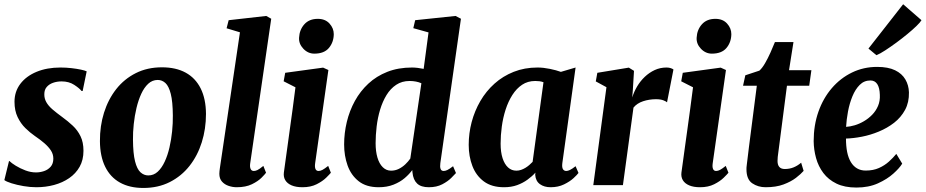

<svg xmlns="http://www.w3.org/2000/svg" viewBox="-20 -894 4469 927"><path d="M379 -454.5H374Q364 -467.5 338.5 -484.2Q313 -501 277.5 -501Q255 -501 236 -494.2Q217 -487.5 205.5 -474Q194 -460.5 194 -439.5Q193.5 -419 203.5 -401Q213.5 -383 233.2 -366Q253 -349 281 -328.5Q308 -309 331.2 -287.2Q354.5 -265.5 368.8 -236.2Q383 -207 383 -166Q383 -121.5 364.5 -88.8Q346 -56 314 -34Q282 -12 241.2 -1Q200.5 10 155.5 10Q125.5 10 93.5 4.5Q61.5 -1 36 -9Q10.5 -17 1 -24.5L23.5 -116.5H25.5Q35.5 -106.5 56.2 -93.8Q77 -81 102.8 -71.2Q128.5 -61.5 154 -61.5Q173.5 -61.5 192.8 -68Q212 -74.5 224.8 -89.2Q237.5 -104 237.5 -128Q237.5 -149.5 225.8 -167.5Q214 -185.5 194 -202.8Q174 -220 147.5 -238Q125 -253.5 102.5 -275.5Q80 -297.5 65 -328.8Q50 -360 50 -402.5Q50 -452 78.2 -489.2Q106.5 -526.5 156.5 -547.2Q206.5 -568 272 -568Q299 -568 325 -565Q351 -562 370.8 -557.8Q390.5 -553.5 398.5 -549.5Z M762 -569Q829.5 -569 876.5 -543.2Q923.5 -517.5 948.8 -467.2Q974 -417 974.5 -344Q974.5 -271.5 954.2 -207Q934 -142.5 895 -93Q856 -43.5 799.8 -15Q743.5 13.5 672 13.5Q606 13.5 559.2 -12.5Q512.5 -38.5 487.8 -89Q463 -139.5 462.5 -212.5Q462 -285.5 482.2 -350Q502.5 -414.5 541.2 -463.8Q580 -513 635.8 -541Q691.5 -569 762 -569ZM741.5 -508Q715.5 -508 695.8 -489.8Q676 -471.5 662 -441Q648 -410.5 639 -372.8Q630 -335 625.8 -295.2Q621.5 -255.5 622 -219.5Q622.5 -153 632 -115.2Q641.5 -77.5 658.2 -62.2Q675 -47 696 -47Q722 -47 741.5 -65Q761 -83 775.2 -113.5Q789.5 -144 798.2 -182Q807 -220 811 -260Q815 -300 814.5 -336.5Q814 -403.5 804.5 -440.8Q795 -478 778.8 -493Q762.5 -508 741.5 -508Z M1188 -105.5Q1185.5 -88.5 1190 -78.5Q1194.5 -68.5 1205.5 -68.5Q1213.5 -68.5 1223 -73Q1232.5 -77.5 1251.5 -93L1264.5 -60Q1259.5 -53 1242.8 -36Q1226 -19 1196.2 -4.5Q1166.5 10 1122.5 10Q1103.5 10 1084 3.5Q1064.5 -3 1051.8 -17.2Q1039 -31.5 1039 -55Q1039 -61 1039.8 -68Q1040.5 -75 1041.5 -81.8Q1042.5 -88.5 1043 -92L1138.5 -738L1074 -757.5L1084 -796.5L1265.5 -817L1289.5 -803.5Z M1440.5 10Q1409 10 1388 1Q1367 -8 1357.5 -23.8Q1348 -39.5 1350.5 -60.5Q1353.5 -83.5 1358 -115Q1362.5 -146.5 1367.8 -185.8Q1373 -225 1379.5 -270.8Q1386 -316.5 1392.8 -367.2Q1399.5 -418 1406.5 -472.5L1349.5 -501.5L1357 -542.5L1540 -567.5L1565.5 -556L1501.5 -105.5Q1499 -87.5 1503.2 -78Q1507.5 -68.5 1518 -68.5Q1527 -68.5 1537.2 -74Q1547.5 -79.5 1564.5 -93L1577.5 -60Q1572 -53 1554.8 -36Q1537.5 -19 1508.8 -4.5Q1480 10 1440.5 10ZM1497.5 -635Q1467 -635 1444.5 -658.8Q1422 -682.5 1424 -712.5Q1426 -750.5 1449.5 -776.8Q1473 -803 1514.5 -803Q1550.5 -803 1571 -780.2Q1591.5 -757.5 1591.5 -729Q1591 -690 1568 -662.5Q1545 -635 1497.5 -635Z M2106 -106.5Q2103.5 -88.5 2107.2 -78.5Q2111 -68.5 2122 -68.5Q2130 -68.5 2140 -73.2Q2150 -78 2167.5 -91.5L2181.5 -58.5Q2175.5 -52 2159 -35.2Q2142.5 -18.5 2115.2 -4.2Q2088 10 2050.5 10Q2012.5 10 1993.8 -8Q1975 -26 1971.5 -61L1970.5 -73Q1956.5 -53.5 1934 -34.2Q1911.5 -15 1880 -2.5Q1848.5 10 1808.5 10Q1748.5 10 1711.8 -19Q1675 -48 1658.2 -95Q1641.5 -142 1641.5 -196.5Q1641.5 -251.5 1654.5 -305.5Q1667.5 -359.5 1693.5 -406.8Q1719.5 -454 1758.5 -490.2Q1797.5 -526.5 1850.2 -547.2Q1903 -568 1969.5 -568Q1982.5 -568 1997 -566.2Q2011.5 -564.5 2025.5 -561.5L2049 -737.5L1975.5 -758L1984.5 -796.5L2179.5 -817L2205.5 -803.5ZM2014.5 -492Q2002.5 -497.5 1988 -500.2Q1973.5 -503 1957.5 -503Q1920.5 -503 1892.8 -484.5Q1865 -466 1846 -434.8Q1827 -403.5 1815.2 -364.5Q1803.5 -325.5 1798.5 -283.5Q1793.5 -241.5 1793.5 -202.5Q1793.5 -163.5 1802.2 -133.5Q1811 -103.5 1828 -86.8Q1845 -70 1868 -70Q1888 -70 1905.2 -78.5Q1922.5 -87 1936.8 -100.5Q1951 -114 1961 -128.5Z M2695 -106.5Q2692.5 -86 2698 -77.2Q2703.5 -68.5 2714 -68.5Q2721.5 -68.5 2732 -73.5Q2742.5 -78.5 2759 -91.5L2773 -59Q2767.5 -51 2749.5 -34.2Q2731.5 -17.5 2703.2 -3.8Q2675 10 2638.5 10Q2607.5 10 2587 -4.8Q2566.5 -19.5 2564 -49.5L2565 -60.5Q2549.5 -43 2527.2 -26.8Q2505 -10.5 2476.8 -0.2Q2448.5 10 2413.5 10Q2354 10 2316.2 -18Q2278.5 -46 2260.8 -92.5Q2243 -139 2243 -194.5Q2243 -250.5 2257.2 -304.5Q2271.5 -358.5 2299.2 -406.2Q2327 -454 2367.5 -490.2Q2408 -526.5 2460.2 -547.2Q2512.5 -568 2575.5 -568Q2603 -568 2634.8 -561.5Q2666.5 -555 2688 -547L2759 -568ZM2604 -497Q2594.5 -500.5 2584.2 -501.8Q2574 -503 2564 -503Q2528 -503 2500.8 -484.8Q2473.5 -466.5 2453.8 -435.5Q2434 -404.5 2421.2 -365Q2408.5 -325.5 2402.8 -283.2Q2397 -241 2397 -200.5Q2397 -159.5 2406.5 -130.2Q2416 -101 2433 -85.5Q2450 -70 2473 -70Q2485 -70 2495.8 -73.8Q2506.5 -77.5 2516.5 -83.5Q2526.5 -89.5 2535.2 -97Q2544 -104.5 2551.5 -112.5Z M2844.5 0 2908 -473 2856.5 -501 2864 -542.5 3016 -567.5 3041 -552 3035.5 -461 3032.5 -423.5Q3041 -451 3056.2 -476.8Q3071.5 -502.5 3093 -523Q3114.5 -543.5 3141 -555.8Q3167.5 -568 3198 -568Q3210 -568 3219 -564.8Q3228 -561.5 3231.5 -558.5L3200.5 -400Q3197 -404 3183.2 -409.5Q3169.5 -415 3147 -415Q3131 -415 3115.2 -412.5Q3099.5 -410 3085 -405.2Q3070.5 -400.5 3058.8 -392.8Q3047 -385 3038.5 -374.5L2987.5 0Z M3360 10Q3328.5 10 3307.5 1Q3286.5 -8 3277 -23.8Q3267.5 -39.5 3270 -60.5Q3273 -83.5 3277.5 -115Q3282 -146.5 3287.2 -185.8Q3292.5 -225 3299 -270.8Q3305.5 -316.5 3312.2 -367.2Q3319 -418 3326 -472.5L3269 -501.5L3276.5 -542.5L3459.5 -567.5L3485 -556L3421 -105.5Q3418.5 -87.5 3422.8 -78Q3427 -68.5 3437.5 -68.5Q3446.5 -68.5 3456.8 -74Q3467 -79.5 3484 -93L3497 -60Q3491.5 -53 3474.2 -36Q3457 -19 3428.2 -4.5Q3399.5 10 3360 10ZM3417 -635Q3386.5 -635 3364 -658.8Q3341.5 -682.5 3343.5 -712.5Q3345.5 -750.5 3369 -776.8Q3392.5 -803 3434 -803Q3470 -803 3490.5 -780.2Q3511 -757.5 3511 -729Q3510.5 -690 3487.5 -662.5Q3464.5 -635 3417 -635Z M3741.5 -186.5Q3739.5 -170.5 3737.8 -158.2Q3736 -146 3735 -136.2Q3734 -126.5 3734 -117Q3734 -97.5 3742.8 -87.8Q3751.5 -78 3769 -78Q3792 -78 3811.2 -85.8Q3830.5 -93.5 3848 -108.5L3860 -69Q3846.5 -53.5 3822.8 -35.2Q3799 -17 3763 -3.5Q3727 10 3676.5 10Q3640 10 3612 -9Q3584 -28 3584 -77Q3584 -80.5 3584.2 -85.8Q3584.5 -91 3586 -102Q3587.5 -113 3589.8 -132.8Q3592 -152.5 3596 -184L3634 -480H3567.5L3578.5 -530.5L3646.5 -553Q3660 -565 3673.8 -588.8Q3687.5 -612.5 3699.8 -640Q3712 -667.5 3721.5 -691H3811L3789.5 -555H3897.5L3887 -480H3779.5Z M4336 -104Q4323 -82.5 4293.2 -55.8Q4263.5 -29 4218.8 -8.8Q4174 11.5 4115 11.5Q4058 11.5 4018.8 -7.5Q3979.5 -26.5 3955.2 -58.8Q3931 -91 3920 -131Q3909 -171 3908.5 -212.5Q3908.5 -289.5 3931.5 -354.8Q3954.5 -420 3996.2 -468.5Q4038 -517 4093.8 -544Q4149.5 -571 4215 -571Q4268 -571 4301.5 -554.8Q4335 -538.5 4351.2 -510.5Q4367.5 -482.5 4368.5 -448Q4369.5 -400 4349.8 -363.5Q4330 -327 4296.8 -301.2Q4263.5 -275.5 4223 -258.8Q4182.5 -242 4141.2 -234Q4100 -226 4064.5 -225Q4064.5 -188.5 4070.2 -160Q4076 -131.5 4088 -111.5Q4100 -91.5 4118 -81Q4136 -70.5 4159.5 -70.5Q4196 -70.5 4223.5 -82.8Q4251 -95 4271.8 -113.8Q4292.5 -132.5 4307.5 -151ZM4182.5 -505.5Q4152 -505.5 4130.8 -484.2Q4109.5 -463 4095.5 -428.8Q4081.5 -394.5 4074.2 -355.5Q4067 -316.5 4065 -281.5Q4084 -282.5 4106.8 -289.2Q4129.5 -296 4151.2 -308.8Q4173 -321.5 4191 -340Q4209 -358.5 4219.2 -382.5Q4229.5 -406.5 4228 -436Q4227 -470.5 4215.5 -488Q4204 -505.5 4182.5 -505.5ZM4173 -659.5 4340.5 -873.5 4429 -796.5Q4423.5 -786.5 4405.2 -768.8Q4387 -751 4361.2 -729.8Q4335.5 -708.5 4307.5 -688Q4279.5 -667.5 4254.2 -651Q4229 -634.5 4211.5 -627.5Z"/></svg>

Font: Merriweather Light 18pt ExtraBold
Style: Italic
Weight: 800
Italic angle: -7.8°
Version: Version 2.101